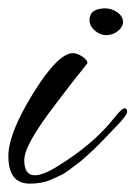

<svg xmlns="http://www.w3.org/2000/svg" viewBox="-35 -428 324 459"><path d="M179 -380Q179 -408 217 -408Q232 -408 245.5 -398.5Q259 -389 259 -376Q259 -363 246.5 -353.5Q234 -344 219 -344Q204 -344 191.5 -355Q179 -366 179 -380ZM36 11Q-15 11 -15 -55Q-15 -109 44 -204.5Q103 -300 139 -301Q149 -301 161.5 -293Q174 -285 174 -277Q169 -270 162 -261.5Q155 -253 147 -243Q139 -233 125 -214.5Q111 -196 98 -179Q23 -82 23 -45.5Q23 -9 48 -9Q69 -9 105 -32Q189 -84 238 -146Q256 -169 262.5 -169Q269 -169 269 -161Q269 -153 246 -129Q223 -105 209.5 -91Q196 -77 191 -72.5Q186 -68 172.5 -55.5Q159 -43 152 -38Q145 -33 132 -23Q119 -13 109 -8.5Q99 -4 86 2Q65 11 36 11Z"/></svg>

Font: Alex Brush
Style: Regular
Weight: 400
Designer: Robert E. Leuschke
Foundry: Robert E. Leuschke
Version: Version 1.003